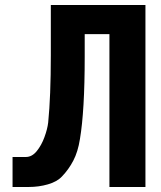

<svg xmlns="http://www.w3.org/2000/svg" viewBox="-20 -745 640 765"><path d="M30 -119.5H83Q107.5 -119.5 126.5 -143Q145.5 -166.5 157.2 -198.8Q169 -231 172 -257Q182.5 -361.5 182.5 -525V-725H559.5V0H416V-609H317.5V-518Q317.5 -303.5 298.5 -191Q290.5 -140 272 -104.8Q253.5 -69.5 227 -42Q207.5 -21 171 -10.5Q134.5 0 95 0H30Z"/></svg>

Font: JuliaMono ExtraBold
Style: Regular
Weight: 800
Monospace: yes
Designer: cormullion
Foundry: corm
Version: Version 0.055; ttfautohint (v1.8.4)